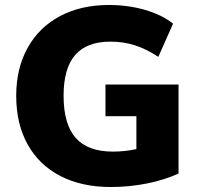

<svg xmlns="http://www.w3.org/2000/svg" viewBox="-20 -741 791 770"><path d="M696 -402V-45Q639 -19 568.5 -5Q498 9 424 9Q308 9 222.5 -35Q137 -79 91 -161.5Q45 -244 45 -357Q45 -467 91 -549.5Q137 -632 221 -676.5Q305 -721 417 -721Q494 -721 562.5 -701Q631 -681 674 -646L615 -513Q566 -545 520.5 -559.5Q475 -574 423 -574Q328 -574 281.5 -520.5Q235 -467 235 -357Q235 -243 283.5 -188Q332 -133 433 -133Q480 -133 527 -143V-275H403V-402Z"/></svg>

Font: Muli Black
Style: Regular
Weight: 900
Designer: Vernon Adams
Foundry: Vernon Adams
Version: Version 2.001